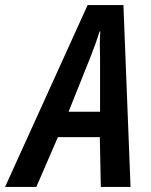

<svg xmlns="http://www.w3.org/2000/svg" viewBox="-82 -736 595 756"><path d="M-62 0 263 -716H404L432 0H315L311 -196H146L61 0ZM188 -296H312V-508Q311 -535 311 -561Q311 -587 313 -612H310Q303 -589 294 -564Q285 -539 274 -511Z"/></svg>

Font: Noto Sans Condensed SemiBold
Style: Italic
Weight: 600
Width: 3
Italic angle: -12°
Designer: Monotype Design Team
Foundry: Monotype Imaging Inc.
Version: Version 2.013; ttfautohint (v1.8.4.7-5d5b)